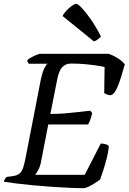

<svg xmlns="http://www.w3.org/2000/svg" viewBox="-30 -986 674 1006"><path d="M407 0Q376 0 332 -2Q288 -4 238.5 -7.5Q189 -11 140.5 -15.5Q92 -20 52.5 -25Q13 -30 -10 -34Q-8 -42 -3.5 -49Q1 -56 5 -59L35 -63Q59 -66 71.5 -76Q84 -86 91 -106.5Q98 -127 105 -164L184 -570Q192 -607 202 -627.5Q212 -648 219 -652H121Q119 -654 116 -659Q113 -664 113 -671Q120 -678 134 -685.5Q148 -693 161.5 -698.5Q175 -704 180 -704H540Q563 -696 587 -681Q611 -666 624 -649Q614 -613 603.5 -579.5Q593 -546 582 -522.5Q571 -499 559 -491Q549 -484 534.5 -489.5Q520 -495 516 -498L518 -635Q501 -639 473.5 -643Q446 -647 413 -650Q380 -653 344 -653Q319 -653 304 -641Q289 -629 281.5 -610.5Q274 -592 270 -571L234 -389Q275 -389 311 -392Q347 -395 380 -399Q413 -403 443 -406L453 -393Q448 -371 442 -355.5Q436 -340 431 -334H223L185 -139Q180 -113 170.5 -95.5Q161 -78 154 -70H414L498 -234Q514 -234 527.5 -229Q541 -224 540 -217Q538 -191 529.5 -158Q521 -125 511.5 -95Q502 -65 495 -46Q485 -38 468 -27Q451 -16 434.5 -8Q418 0 407 0ZM462 -769 298 -902Q305 -917 319.5 -932Q334 -947 348 -956.5Q362 -966 369 -966Q378 -966 398.5 -944.5Q419 -923 446 -884.5Q473 -846 499 -794Q495 -790 484 -781Q473 -772 462 -769Z"/></svg>

Font: Texturina Medium 12pt Medium
Style: Italic
Weight: 500
Italic angle: -11°
Version: Version 1.002